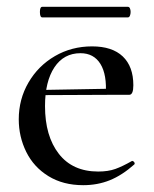

<svg xmlns="http://www.w3.org/2000/svg" viewBox="-20 -531 451 563"><path d="M35 -181Q35 -240 63.5 -289Q92 -338 141 -366.5Q190 -395 250 -395Q309 -395 340 -365.5Q371 -336 371 -281Q371 -253 359 -253H290Q294 -312 274.5 -343.5Q255 -375 216 -375Q167 -375 139.5 -333.5Q112 -292 112 -220Q112 -132 152.5 -80Q193 -28 268 -28Q297 -28 318 -35.5Q339 -43 367 -59H368Q371 -59 373.5 -55.5Q376 -52 374 -49Q338 -17 302 -2.5Q266 12 224 12Q165 12 122 -14.5Q79 -41 57 -85.5Q35 -130 35 -181ZM88 -267 312 -271V-253L89 -252ZM97 -496Q97 -511 104 -511H355Q359 -511 361 -506.5Q363 -502 363 -496Q363 -490 361 -485Q359 -480 355 -480H104Q97 -480 97 -496Z"/></svg>

Font: Cormorant Garamond Medium
Style: Regular
Weight: 500
Designer: Christian Thalmann (Catharsis Fonts)
Foundry: Catharsis Fonts
Version: Version 4.000